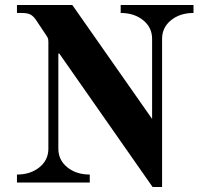

<svg xmlns="http://www.w3.org/2000/svg" viewBox="-20 -732 804 770"><path d="M48 0V-32Q102 -32 138 -61Q174 -90 174 -136V-563Q174 -574 172 -579Q170 -584 163 -594L123 -654Q113 -668 101.5 -674Q90 -680 66 -680H48V-712H270L590 -255V-576Q590 -622 554 -651Q518 -680 464 -680V-712H756V-680Q702 -680 666 -651Q630 -622 630 -576V18H592L218 -517H214V-136Q214 -90 250 -61Q286 -32 340 -32V0Z"/></svg>

Font: Old Standard TT
Style: Bold
Weight: 700
Designer: Alexey Kryukov <alexios@thessalonica.org.ru>
Version: Version 2.2